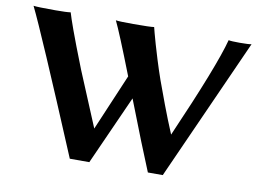

<svg xmlns="http://www.w3.org/2000/svg" viewBox="-72 -757 1188 875"><g transform="rotate(10 521.5 -319.0)"><path d="M735.4 -178.7C717.1 -222.3 700 -265.3 684.1 -307.6L644.5 -415C634.1 -444.7 624.3 -474.5 615 -504.6C605.7 -534.7 599 -557.3 594.7 -572.3L581.1 -621.1C576.5 -638.7 574.2 -647.6 574.2 -647.9C562.8 -646 530.8 -645 478 -645C435.4 -645 408.4 -646 397 -647.9C413.2 -615.1 446.5 -534.3 496.6 -405.8L385.7 -145L280.3 -397.9C249.3 -476.4 227.3 -533.9 214.1 -570.6C200.9 -607.2 192.2 -633 188 -647.9C176.6 -646 153 -645 117.2 -645C61.2 -645 27.5 -646 16.1 -647.9C52.9 -573.1 147.5 -353.8 299.8 9.8H390.1L533.7 -310.5C588.4 -169.3 630.9 -62.5 661.1 9.8H730L1024.9 -647.9C1016.8 -646 998.5 -645 970.2 -645C944.2 -645 927.1 -646 918.9 -647.9C897.5 -565.9 836.3 -409.5 735.4 -178.7Z"/></g></svg>

Font: Linux Biolinum G
Style: Bold
Weight: 700
Designer: Philipp H. Poll
Foundry: Philipp H. Poll
Version: Version 1.1.0